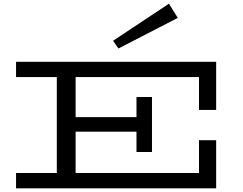

<svg xmlns="http://www.w3.org/2000/svg" viewBox="-20 -1021 1318 1041"><path d="M1059 -425V-603H390V-386H720V-495H804V-197H720V-307H390V-83H1059V-261H1152V0H67V-83H288V-603H67V-686H1152V-425ZM622 -758 944 -924 896 -1001 593 -800Z"/></svg>

Font: BioRhyme Expanded
Style: Regular
Weight: 400
Width: 7
Designer: Aoife Mooney
Foundry: Aoife Mooney Type
Version: Version 1.001